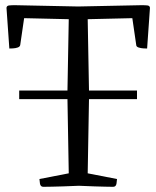

<svg xmlns="http://www.w3.org/2000/svg" viewBox="-20 -720 603 740"><path d="M508 -371V-338H323L318 -52L431 -30Q431 -25 429 -12.5Q427 0 416 0Q416 0 385 -0.5Q354 -1 284 -4Q214 -1 180.5 -0.5Q147 0 147 0Q136 0 134 -12.5Q132 -25 132 -30L245 -52L240 -338H54V-371H240L245 -646L73 -650L58 -547Q57 -540 48.5 -537Q40 -534 30 -533.5Q20 -533 16 -533L5 -690Q6 -698 15 -699Q24 -700 37 -700L281 -695L526 -700Q540 -700 548.5 -699Q557 -698 558 -690L547 -533Q543 -533 533 -533.5Q523 -534 514 -537Q505 -540 505 -547L490 -650L318 -646L323 -371Z"/></svg>

Font: Mate SC
Style: Regular
Weight: 400
Designer: Eduardo Rodriguez Tunni
Foundry: Eduardo Rodriguez Tunni
Version: Version 1.003; ttfautohint (v1.8.4.7-5d5b);gftools[0.9.24]